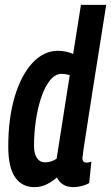

<svg xmlns="http://www.w3.org/2000/svg" viewBox="-20 -760 457 790"><path d="M282 10Q234 10 214 -30Q197 -14 173 -2Q149 10 122 10Q70 10 42 -31Q14 -72 14 -156Q14 -273 40.5 -362Q67 -451 113.5 -501Q160 -551 218 -551Q251 -551 281 -538L313 -740H417Q405 -661 391 -575.5Q377 -490 364.5 -409Q352 -328 341.5 -261.5Q331 -195 325 -154.5Q319 -114 319 -110Q319 -91 336 -91Q345 -91 356 -95L347 -7Q334 1 316 5.5Q298 10 282 10ZM165 -92Q191 -92 213 -107L267 -451Q258 -453 250.5 -454.5Q243 -456 233 -456Q208 -456 187 -431Q166 -406 151 -363Q136 -320 128 -267Q120 -214 120 -158Q120 -128 132 -110Q144 -92 165 -92Z"/></svg>

Font: Georama Condensed SemiBold
Style: Italic
Weight: 600
Width: 3
Italic angle: -9°
Designer: Jean-Baptiste Levee
Foundry: Production Type
Version: Version 1.000